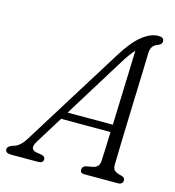

<svg xmlns="http://www.w3.org/2000/svg" viewBox="-144 -796 809 886"><g transform="rotate(15 261.0 -353.0)"><path d="M87.5 -87Q64 -48 98 -40.5L125.5 -36Q143 -31 142.5 -19Q142.5 0 117.5 0H-11Q-38.5 0 -38.5 -19Q-38 -34 -11 -42.5Q18.5 -48.5 45.5 -92L340 -565Q386 -640.5 427.2 -673Q468.5 -705.5 504.5 -705.5Q531.5 -705.5 531.5 -686.5Q531.5 -671.5 512.5 -664.5Q497 -659.5 488.5 -648Q480 -636.5 479.5 -614Q478.5 -573.5 476.8 -517.8Q475 -462 472.8 -400Q470.5 -338 468.8 -277Q467 -216 465.5 -164Q464 -112 463.5 -77.5Q463.5 -60 472.2 -51.8Q481 -43.5 508 -37.5Q523 -33 523 -20Q522 0 499.5 0H337.5Q318.5 0 319.5 -18Q319.5 -31.5 336.5 -37.5L372 -44Q399.5 -51.5 400 -81.5Q401.5 -107 402.8 -142.5Q404 -178 405.5 -219.5H169.5ZM368 -541 191 -255H407Q409 -314.5 411.2 -378.8Q413.5 -443 415.5 -503.5Q417.5 -564 419 -612Q407.5 -599 394.2 -581Q381 -563 368 -541Z"/></g></svg>

Font: Fraunces 144pt SuperSoft Light
Style: Italic
Weight: 300
Italic angle: -16°
Version: Version 1.000;[b76b70a41]